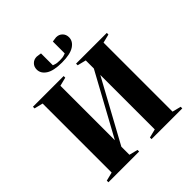

<svg xmlns="http://www.w3.org/2000/svg" viewBox="-237 -1087 1259 1259"><g transform="rotate(-45 392.5 -457.5)"><path d="M240 -855Q240 -881 257 -898Q274 -915 300 -915Q302 -915 323 -912L335 -910V-800Q336 -800 349.5 -795Q363 -790 390 -790Q417 -790 430.5 -795Q444 -800 445 -800V-910L457 -912Q478 -915 480 -915Q506 -915 523 -898Q540 -881 540 -855Q540 -818 503.5 -794Q467 -770 390 -770Q313 -770 276.5 -794Q240 -818 240 -855ZM50 0V-15L110 -30V-670L50 -685V-700H335V-685L275 -670V-165L510 -595V-670L450 -685V-700H735V-685L675 -670V-30L735 -15V0H450V-15L510 -30V-535L275 -105V-30L335 -15V0Z"/></g></svg>

Font: Yeseva One
Style: Regular
Weight: 400
Designer: Jovanny Lemonad
Foundry: Jovanny Lemonad
Version: Version 2.000